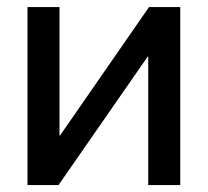

<svg xmlns="http://www.w3.org/2000/svg" viewBox="-20 -536 602 556"><path d="M502 0H409.2V-372.1H407.7L149.4 0H59.6V-515.6H152.3V-143.6H153.8L411.6 -515.6H502Z"/></svg>

Font: Inter Cardless Display
Style: Regular
Weight: 400
Designer: Rasmus Andersson
Foundry: rsms
Version: Version 4.001;git-9221beed3